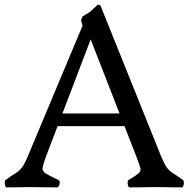

<svg xmlns="http://www.w3.org/2000/svg" viewBox="-30 -813 818 834"><path d="M395 -793 406 -790 671 -131Q685 -98 696 -83.5Q707 -69 723 -59.5Q739 -50 765 -31Q770 -27 768 -13Q766 1 760 1Q724 1 710 0.5Q696 0 685 0H621Q608 0 592 0.5Q576 1 534 1Q527 1 525 -13Q523 -27 528 -31Q560 -50 571.5 -59.5Q583 -69 579.5 -83.5Q576 -98 563 -131L349 -680L329 -700L322 -725L328 -741L359 -760ZM169 -131Q157 -98 155 -83.5Q153 -69 168.5 -59.5Q184 -50 224 -31Q232 -27 228.5 -13Q225 1 217 1Q181 1 160.5 0.5Q140 0 128 0Q116 0 104 0H73Q62 0 48 0.5Q34 1 -2 1Q-7 1 -9 -13Q-11 -27 -6 -31Q20 -50 36 -59.5Q52 -69 63.5 -83Q75 -97 89 -130L349 -750L409 -760ZM184 -320H574V-265H184Z"/></svg>

Font: Anvers
Style: Regular
Weight: 400
Designer: Ishtar van Looy
Version: Version 1.000